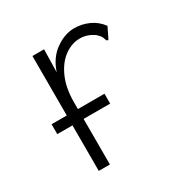

<svg xmlns="http://www.w3.org/2000/svg" viewBox="-117 -560 634 657"><g transform="rotate(-30 200.0 -231.5)"><path d="M30 -179V-218H90V-453H136L134 -363Q150 -412 186.5 -438Q223 -464 261 -464Q291 -464 318.5 -451.5Q346 -439 364 -414L346 -377L342 -370L336 -373Q334 -379 331 -386.5Q328 -394 316 -405Q290 -424 260 -424Q228 -424 199 -403Q170 -382 152 -341.5Q134 -301 134 -245V-218H239V-179H134V1H90V-179Z"/></g></svg>

Font: Inconsolata Condensed Light
Style: Regular
Weight: 300
Width: 3
Monospace: yes
Designer: Raph Levien, Cyreal, Brenton Simpson
Foundry: Raph Levien, Cyreal, Google
Version: Version 3.001; ttfautohint (v1.8.2.53-6de2)